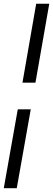

<svg xmlns="http://www.w3.org/2000/svg" viewBox="-41 -802 281 1018"><path d="M47.9 195.8H-21L53.2 -222.2H122.1ZM147 -363.8H78.1L150.9 -782.2H220.2Z"/></svg>

Font: Creato Display
Style: Italic
Weight: 400
Italic angle: -10°
Version: Version 1.000